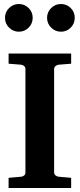

<svg xmlns="http://www.w3.org/2000/svg" viewBox="-20 -938 398 958"><path d="M335 0H22.9V-50.8L85 -56.2Q94.7 -57.1 100.8 -62.7Q106.9 -68.4 106.9 -78.1V-592.8Q106.9 -602.5 100.6 -608.4Q94.2 -614.3 85 -615.2L22.9 -620.1V-670.9H335V-620.1L272.9 -615.2Q263.7 -614.3 256.8 -608.2Q250 -602.1 250 -592.8V-78.1Q250 -68.8 256.8 -63Q263.7 -57.1 272.9 -56.2L335 -50.8ZM214.8 -849.1Q214.8 -877.4 235.1 -897.7Q255.4 -918 284.2 -918Q312.5 -918 332.8 -897.9Q353 -877.9 353 -849.1Q353 -820.3 332.8 -800Q312.5 -779.8 284.2 -779.8Q255.9 -779.8 235.4 -800Q214.8 -820.3 214.8 -849.1ZM4.9 -849.1Q4.9 -877.4 25.1 -897.7Q45.4 -918 74.2 -918Q102.5 -918 122.8 -897.9Q143.1 -877.9 143.1 -849.1Q143.1 -820.3 122.8 -800Q102.5 -779.8 74.2 -779.8Q45.9 -779.8 25.4 -800Q4.9 -820.3 4.9 -849.1Z"/></svg>

Font: Veleka
Style: Bold
Weight: 700
Designer: Stefan Peev, Context Ltd, 2016; SIL International, 1997-2014.
Foundry: Stefan Peev, Context Ltd, 2016
Version: Version 1.000